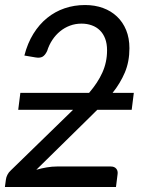

<svg xmlns="http://www.w3.org/2000/svg" viewBox="-24 -744 577 764"><path d="M330.5 -374.5Q347.5 -394.5 360.8 -414.5Q374 -434.5 383.2 -455Q392.5 -475.5 397.2 -497.5Q402 -519.5 402 -544Q402 -570.5 394.5 -590.2Q387 -610 373.5 -623.2Q360 -636.5 341.2 -643.2Q322.5 -650 300.5 -650Q276 -650 254.5 -642Q233 -634 215.2 -619.5Q197.5 -605 184.2 -585Q171 -565 163.5 -541Q155.5 -524 145 -518.2Q134.5 -512.5 117.5 -515.5L73 -523Q85.5 -572 108.8 -609.5Q132 -647 163.5 -672.5Q195 -698 233.2 -711Q271.5 -724 314.5 -724Q353.5 -724 385.8 -712.2Q418 -700.5 441.5 -678.2Q465 -656 478 -624.2Q491 -592.5 491 -552Q491 -498.5 472.8 -455.5Q454.5 -412.5 424 -374.5H508.5L500 -307H363L321 -265.5L120.5 -68.5Q141.5 -74.5 162.5 -78Q183.5 -81.5 202.5 -81.5H417Q431 -81.5 438.2 -73.2Q445.5 -65 444 -52L437.5 0H-4.5L-0.5 -29.5Q0.5 -38.5 5.5 -48.5Q10.5 -58.5 19.5 -66.5L257.5 -298L266.5 -307H48.5L57 -374.5Z"/></svg>

Font: Lato
Style: Italic
Weight: 400
Italic angle: -7°
Designer: Lukasz Dziedzic
Foundry: tyPoland Lukasz Dziedzic
Version: Version 2.007; 2014-02-27